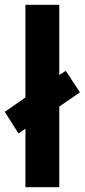

<svg xmlns="http://www.w3.org/2000/svg" viewBox="-36 -780 353 800"><path d="M70 0V-244L41 -224L-16 -314L70 -374V-760H211V-467L238 -485L297 -395L211 -336V0Z"/></svg>

Font: Noto Sans Gujarati SemiCondensed
Style: Bold
Weight: 700
Width: 4
Designer: Jelle Bosma - Monotype Design Team, Universal Thirst
Foundry: Monotype Imaging Inc.
Version: Version 2.106; ttfautohint (v1.8.4.7-5d5b)